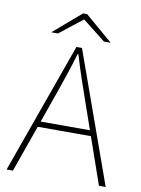

<svg xmlns="http://www.w3.org/2000/svg" viewBox="-91 -892 703 954"><g transform="rotate(10 260.0 -415.0)"><path d="M10 0 246 -660H274L510 0H476L338 -396Q317 -456 298.5 -510.5Q280 -565 262 -626H258Q240 -565 221.5 -510.5Q203 -456 182 -396L42 0ZM112 -236V-264H405V-236ZM110 -710 250 -830H270L410 -710H376L262 -800H258L144 -710Z"/></g></svg>

Font: Source Sans 3 ExtraLight ExtraLight
Style: Regular
Weight: 250
Version: Version 3.052;hotconv 1.1.0;makeotfexe 2.6.0